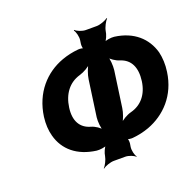

<svg xmlns="http://www.w3.org/2000/svg" viewBox="-131 -871 1052 1030"><g transform="rotate(-20 395.0 -356.0)"><path d="M553 -670C556 -689 572 -720 583 -730L580 -733C569 -723 536 -711 517 -711H454C434 -711 405 -723 396 -733L393 -730C402 -720 410 -689 407 -670L404 -649C403 -639 405 -622 409 -618L412 -621C408 -626 389 -628 380 -627C347 -624 315 -617 285 -606C183 -569 102 -482 84 -350C79 -310 81 -274 90 -241C113 -155 181 -97 288 -83C305 -81 338 -85 348 -93L346 -96C335 -88 322 -57 320 -40C317 -21 302 9 291 19L293 21C304 11 336 0 355 0H421C440 0 468 11 477 21L479 19C470 9 463 -21 466 -40L469 -59C470 -69 468 -86 464 -90L461 -87C465 -82 484 -80 493 -81C526 -84 558 -91 588 -102C687 -139 769 -222 787 -351C793 -392 791 -430 783 -464C759 -550 692 -611 585 -625C568 -627 535 -623 525 -614L527 -611C538 -620 551 -652 553 -670ZM378 -457 349 -251C346 -227 350 -187 358 -172L361 -175C353 -189 325 -208 303 -214C245 -230 218 -277 228 -350C238 -425 278 -477 341 -495C366 -502 399 -521 412 -537L408 -539C396 -523 381 -482 378 -457ZM495 -251 524 -457C527 -482 524 -523 516 -539L511 -536C520 -521 548 -502 571 -495C629 -477 653 -426 643 -351C633 -278 593 -230 531 -214C507 -208 475 -189 463 -174L466 -172C478 -187 492 -227 495 -251Z"/></g></svg>

Font: Asimov
Style: EdgeIt
Weight: 500
Designer: Google
Version: Version 2.000980: 2014